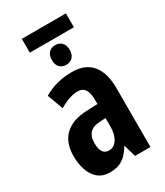

<svg xmlns="http://www.w3.org/2000/svg" viewBox="-210 -930 883 1026"><g transform="rotate(-30 232.0 -417.0)"><path d="M246.1 -557.1Q325.7 -557.1 367.4 -508.1Q409.2 -459 409.2 -361.8V0H314L293 -73.2H290Q273.4 -45.4 254.6 -26.9Q235.8 -8.3 211.9 0.7Q188 9.8 155.8 9.8Q110.4 9.8 82.3 -14.6Q54.2 -39.1 41.5 -78.1Q28.8 -117.2 28.8 -161.1Q28.8 -246.6 76.2 -290.5Q123.5 -334.5 210.9 -337.9L278.8 -340.8V-362.8Q278.8 -407.7 264.9 -429.9Q251 -452.1 219.2 -452.1Q195.8 -452.1 168 -442.9Q140.1 -433.6 106.9 -414.1L70.8 -511.2Q107.9 -533.7 152.3 -545.4Q196.8 -557.1 246.1 -557.1ZM278.8 -253.9 242.2 -252Q200.7 -250 180.4 -228.8Q160.2 -207.5 160.2 -167Q160.2 -130.4 172.6 -112.3Q185.1 -94.2 209 -94.2Q239.7 -94.2 259.3 -124Q278.8 -153.8 278.8 -204.1ZM375 -844.2V-758.8H103V-844.2ZM240.2 -726.1Q265.1 -726.1 280.3 -710.2Q295.4 -694.3 295.4 -664.1Q295.4 -637.2 280.3 -621.1Q265.1 -605 240.2 -605Q214.8 -605 200 -620.6Q185.1 -636.2 185.1 -664.1Q185.1 -694.3 200 -710.2Q214.8 -726.1 240.2 -726.1Z"/></g></svg>

Font: Open Sans Condensed
Style: Regular
Weight: 400
Width: 3
Designer: Monotype Design Team
Foundry: Monotype Imaging Inc.
Version: Version 3.000